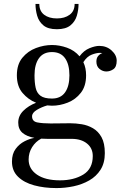

<svg xmlns="http://www.w3.org/2000/svg" viewBox="-20 -699 648 979"><path d="M180.5 -679Q180.5 -642.5 205.2 -623.8Q230 -605 270 -605Q310 -605 335.2 -623.8Q360.5 -642.5 360.5 -679H380.5Q380.5 -648.5 371.8 -618.8Q363 -589 339 -569.5Q315 -550 270 -550Q225 -550 201.5 -569.5Q178 -589 169.5 -618.8Q161 -648.5 161 -679ZM73 -74Q73 -108.5 99 -134.2Q125 -160 164 -175Q124 -191 95 -225Q66 -259 66 -315Q66 -370.5 94 -404.5Q122 -438.5 163.2 -454Q204.5 -469.5 245 -469.5Q283 -469.5 321.5 -455.8Q360 -442 385.5 -412Q407.5 -441.5 436.2 -453.2Q465 -465 486.5 -465Q523.5 -465 549.2 -441.5Q575 -418 575 -389.5Q575 -357.5 558 -346Q541 -334.5 522 -334.5Q503.5 -334.5 487.5 -347.5Q471.5 -360.5 471.5 -385Q471.5 -403 480.5 -413.5Q489.5 -424 502 -428.5Q496 -429.5 489.5 -429.5Q471.5 -429.5 447.5 -420.2Q423.5 -411 405 -382Q419 -352.5 419 -315Q419 -260 392.2 -225.8Q365.5 -191.5 325.5 -175.8Q285.5 -160 245 -160Q233 -160 221 -161.5Q192.5 -153.5 168 -138.8Q143.5 -124 143.5 -106Q143.5 -80 170.2 -74.8Q197 -69.5 238 -69.5Q264.5 -69.5 290.5 -70Q316.5 -70.5 338 -70.5Q366 -70.5 396.8 -65.5Q427.5 -60.5 454.2 -45Q481 -29.5 497.8 0.8Q514.5 31 514.5 82Q514.5 132 492.8 166.2Q471 200.5 435 221Q399 241.5 355.5 250.8Q312 260 268 260Q205.5 260 154 246Q102.5 232 71.8 202Q41 172 41 125Q41 85.5 59.8 60.2Q78.5 35 105 21.5Q131.5 8 155.5 4Q116.5 -3 94.8 -21.5Q73 -40 73 -74ZM156 -315Q156 -278 161.8 -251.5Q167.5 -225 186.5 -210.8Q205.5 -196.5 245 -196.5Q289.5 -196.5 311.8 -228Q334 -259.5 334 -315Q334 -370.5 311.8 -402Q289.5 -433.5 245 -433.5Q201 -433.5 178.5 -402Q156 -370.5 156 -315ZM126 114.5Q126 162 168.2 191.2Q210.5 220.5 286 220.5Q356.5 220.5 404.8 191Q453 161.5 453 96.5Q453 56.5 423.5 32.8Q394 9 345 9H221.5Q204.5 9 190 8Q161.5 23 143.8 51.2Q126 79.5 126 114.5Z"/></svg>

Font: Bodoni* 06pt
Style: Regular
Weight: 400
Version: Version 2.3